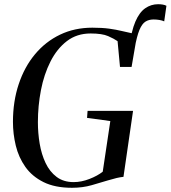

<svg xmlns="http://www.w3.org/2000/svg" viewBox="-20 -883 810 912"><path d="M601 -611.5 594.5 -662Q604 -736 623 -780.2Q642 -824.5 669.8 -843.8Q697.5 -863 731 -863Q743 -863 753.2 -861.2Q763.5 -859.5 770.5 -855.5L760 -781.5Q750.5 -786 737.2 -788.2Q724 -790.5 709.5 -790.5Q687 -790.5 670.8 -780.2Q654.5 -770 642.2 -740.5Q630 -711 619.5 -653ZM322 9Q241 9 186.8 -18Q132.5 -45 100.5 -90.2Q68.5 -135.5 55 -191.2Q41.5 -247 41.5 -304Q41.5 -401 68.8 -483Q96 -565 146.2 -625.2Q196.5 -685.5 265.5 -718.5Q334.5 -751.5 418.5 -751.5Q465.5 -751.5 499.2 -746.8Q533 -742 557.5 -736Q582 -730 602 -726Q609.5 -725 616.2 -723.5Q623 -722 632 -722L605 -565H550L538.5 -687.5Q522 -699 493.5 -711.5Q465 -724 410.5 -724Q345 -724 297.8 -687.8Q250.5 -651.5 219.8 -590.8Q189 -530 174.5 -455Q160 -380 160 -302.5Q160 -251 168.5 -200.5Q177 -150 196.5 -108.8Q216 -67.5 248.8 -42.8Q281.5 -18 330 -18Q366.5 -18 405 -33Q443.5 -48 468 -67.5L504 -308L393.5 -323L396 -356.5H612L566.5 -43Q551 -41.5 534 -37.5Q517 -33.5 492 -26Q459.5 -16 416 -3.5Q372.5 9 322 9Z"/></svg>

Font: Merriweather 144pt
Style: Italic
Weight: 400
Italic angle: -7.8°
Version: Version 2.101